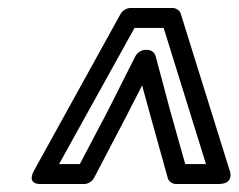

<svg xmlns="http://www.w3.org/2000/svg" viewBox="-20 -715 598 481"><path d="M128 -304 317 -645H390L496 -304H444L406 -439L370 -574C367 -584 359 -590 349 -590H344C334 -590 324 -583 319 -574L251 -439L180 -304ZM66 -289C44 -250 84 -254 84 -254H191C200 -254 211 -260 216 -270L295 -421L336 -501L358 -421L400 -270C402 -261 411 -254 421 -254H527C570 -254 555 -289 555 -289L433 -680C431 -688 422 -695 412 -695H307C298 -695 287 -689 282 -680Z"/></svg>

Font: Falling Sky
Style: ExtOuObl
Weight: 400
Designer: Paul D. Hunt
Foundry: Adobe Systems Incorporated
Version: Version 1.02